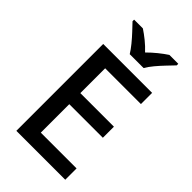

<svg xmlns="http://www.w3.org/2000/svg" viewBox="-279 -1028 1116 1116"><g transform="rotate(45 278.5 -470.5)"><path d="M497 0H95V-714H497V-622H203V-418H479V-327H203V-93H497ZM246 -781Q232 -804 210 -831Q188 -858 164 -883.5Q140 -909 122 -928V-941H194Q220 -924 248.5 -901Q277 -878 302 -851Q329 -878 357.5 -901Q386 -924 412 -941H485V-928Q467 -909 442.5 -883.5Q418 -858 395.5 -831Q373 -804 360 -781Z"/></g></svg>

Font: Noto Sans Bengali Medium
Style: Regular
Weight: 500
Designer: Jelle Bosma - Monotype Design Team
Foundry: Monotype Imaging Inc.
Version: Version 2.003; ttfautohint (v1.8.4.7-5d5b)